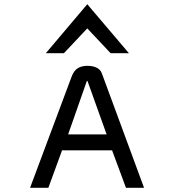

<svg xmlns="http://www.w3.org/2000/svg" viewBox="-20 -893 827 913"><path d="M284 -640 395 -758 506 -640H593L395 -873L198 -640ZM464 -545C455 -570 427 -580 395 -580C333 -579 325 -539 314 -511L123 0H210L275 -178H513L579 0H665ZM393 -508H396L487 -254H304Z"/></svg>

Font: Charger Monospace
Style: Regular
Weight: 400
Designer: Jasper
Foundry: Cannot Into Space Fonts
Version: Version 0.980